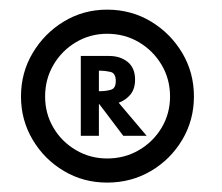

<svg xmlns="http://www.w3.org/2000/svg" viewBox="-20 -692 460 398"><path d="M23.5 -492Q23.5 -541.5 47.8 -582.2Q72 -623 112.5 -647.5Q153 -672 202 -672Q252 -672 292.8 -647.5Q333.5 -623 357.8 -582.2Q382 -541.5 382 -492Q382 -443 357.8 -402.2Q333.5 -361.5 292.8 -337.5Q252 -313.5 202 -313.5Q153 -313.5 112.5 -337.5Q72 -361.5 47.8 -402.2Q23.5 -443 23.5 -492ZM73.5 -492Q73.5 -456.5 90.8 -427.2Q108 -398 137.5 -380.8Q167 -363.5 202 -363.5Q238.5 -363.5 268 -380.8Q297.5 -398 315 -427.2Q332.5 -456.5 332.5 -492Q332.5 -528 315 -557.5Q297.5 -587 268 -604.5Q238.5 -622 202 -622Q167 -622 137.5 -604.5Q108 -587 90.8 -557.5Q73.5 -528 73.5 -492ZM147.5 -576H206Q229.5 -576 244.8 -563.5Q260 -551 260 -527Q260 -508 250.5 -496.2Q241 -484.5 226 -479L284 -410.5H235.5L186 -476H185V-410.5H147.5ZM185 -503H188.5Q199 -503 209.5 -505.8Q220 -508.5 220 -524Q220 -540.5 208.8 -543Q197.5 -545.5 188 -545.5H185Z"/></svg>

Font: League Spartan Thin
Style: Bold
Weight: 700
Version: Version 2.002